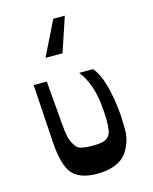

<svg xmlns="http://www.w3.org/2000/svg" viewBox="-129 -957 842 1058"><g transform="rotate(-15 291.5 -428.0)"><path d="M182 -675 279 -872H345L279 -675ZM101 -216 80 -547H155L176 -297Q179 -258 184.5 -231Q190 -204 200 -186.5Q210 -169 218.5 -159.5Q227 -150 245.5 -146Q264 -142 276 -141Q288 -140 314 -140Q345 -140 363.5 -144.5Q382 -149 396 -161Q410 -173 414.5 -198Q419 -223 418.5 -259.5Q418 -296 412 -354Q399 -470 340 -547H419Q483 -473 501 -258Q502 -221 503 -183Q504 -145 491.5 -109Q479 -73 458 -45.5Q437 -18 394.5 -1Q352 16 293 16Q196 16 153 -32Q110 -80 101 -216Z"/></g></svg>

Font: OpenDyslexic
Style: Regular
Weight: 400
Designer: Abbie Gonzalez
Version: Version 0.920;hotconv 1.0.109;makeotfexe 2.5.65596